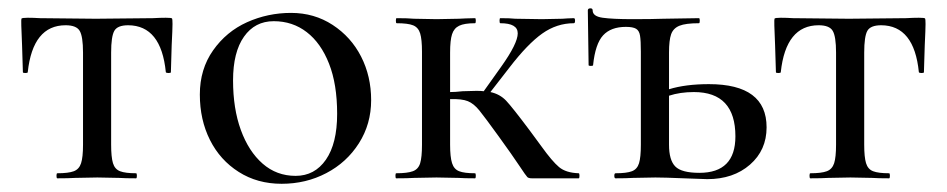

<svg xmlns="http://www.w3.org/2000/svg" viewBox="-20 -430 2283 463"><path d="M118.2 -12.2Q145 -12.2 158 -17.1Q170.9 -22 175.5 -36.4Q180.2 -50.8 180.2 -81.1V-303.2Q180.2 -342.3 172.1 -355.7Q164.1 -369.1 138.2 -369.1Q59.1 -369.1 46.9 -255.9Q46.9 -253.9 41 -253.9Q35.2 -253.9 35.2 -255.9L33.2 -320.8Q30.3 -382.8 31.7 -385Q33.2 -387.2 46.9 -387.2Q60.5 -387.2 76.2 -386.2L210.9 -384.8L349.1 -386.2Q366.2 -387.2 379.9 -387.2Q393.6 -387.2 394.8 -385.5Q396 -383.8 396 -372.1Q396 -360.4 394 -320.8L392.1 -255.9Q392.1 -253.9 386.5 -253.9Q380.9 -253.9 379.9 -255.9Q368.7 -368.7 289.1 -369.1Q263.2 -369.1 255.6 -355.5Q248 -341.8 248 -303.2V-81.1Q248 -51.3 252.4 -36.6Q256.8 -22 269.5 -17.1Q282.2 -12.2 308.1 -12.2Q310.1 -12.2 310.1 -6.1Q310.1 0 308.1 0Q282.2 0 267.1 -1L214.8 -2L161.1 -1Q146 0 118.2 0Q116.2 0 116.2 -6.1Q116.2 -12.2 118.2 -12.2Z M765.9 -44.9Q793 -84 793 -155.5Q793 -227.1 773.4 -276.6Q753.9 -326.2 719.7 -352.5Q685.5 -378.9 640.1 -378.9Q594.7 -378.9 568.4 -341.6Q542 -304.2 542 -236.1Q542 -168 560.8 -116.5Q579.6 -64.9 613.3 -35.4Q647 -5.9 692.9 -5.9Q738.8 -5.9 765.9 -44.9ZM486.3 -92.5Q461.9 -141.1 461.9 -202.1Q461.9 -263.2 493.9 -308.6Q525.9 -354 575.9 -376.5Q626 -398.9 681.9 -398.9Q737.8 -398.9 782.2 -369.9Q826.7 -340.8 850.8 -293.5Q875 -246.1 875 -188.5Q875 -130.9 845.5 -84.5Q815.9 -38.1 766.8 -12.5Q717.8 13.2 659.2 13.2Q600.6 13.2 555.7 -15.4Q510.7 -43.9 486.3 -92.5Z M1375.5 0H1262.7Q1254.9 0 1251.7 -2.9Q1248.5 -5.9 1232.2 -30.5Q1215.8 -55.2 1182.6 -101.1Q1149.4 -147 1136 -163.6Q1122.6 -180.2 1108.2 -186Q1093.8 -191.9 1065.4 -190.9V-81.1Q1065.4 -51.3 1070.1 -36.6Q1074.7 -22 1087.2 -17.1Q1099.6 -12.2 1125.5 -12.2Q1127.4 -12.2 1127.4 -6.1Q1127.4 0 1125.5 0Q1099.6 0 1085.4 -1L1032.7 -2L978.5 -1Q963.4 0 935.5 0Q933.6 0 933.6 -6.1Q933.6 -12.2 935.5 -12.2Q962.4 -12.2 975.6 -17.1Q988.8 -22 993.2 -36.4Q997.6 -50.8 997.6 -81.1V-305.2Q997.6 -335 993.2 -349.4Q988.8 -363.8 976.3 -368.9Q963.9 -374 936.5 -374Q934.6 -374 934.6 -380.1Q934.6 -386.2 936.5 -386.2Q963.4 -386.2 978.5 -384.8L1032.7 -383.8L1086.4 -384.8Q1100.6 -385.7 1125.5 -386.2Q1127.4 -386.2 1127.4 -380.1Q1127.4 -374 1125.5 -374Q1099.6 -374 1087.2 -367.9Q1074.7 -361.8 1070.1 -347.4Q1065.4 -333 1065.4 -303.2V-208Q1077.6 -208 1095.7 -210L1128.9 -210.9Q1141.1 -210.9 1146.5 -210L1188.5 -269Q1228.5 -325.2 1228.5 -349.6Q1228.5 -374 1186.5 -374Q1184.6 -374 1184.6 -380.1Q1184.6 -386.2 1186.5 -386.2Q1210.4 -386.2 1222.7 -384.8L1286.6 -383.8L1336.4 -384.8Q1346.2 -385.7 1363.8 -386.2Q1366.7 -386.2 1366.7 -380.1Q1366.7 -374 1363.8 -374Q1322.8 -374 1287.6 -349.1Q1252.4 -324.2 1208.5 -267.1L1162.6 -208Q1185.5 -203.1 1200.7 -187Q1215.8 -170.9 1256.8 -116.2L1285.6 -77.1Q1311.5 -41 1328.1 -27.1Q1344.7 -13.2 1375.5 -12.2Q1377.4 -12.2 1377.4 -6.1Q1377.4 0 1375.5 0Z M1753.4 -101.1Q1753.4 -208 1653.3 -208Q1620.1 -208 1593.3 -199.2V-81.1Q1593.3 -43.9 1608.4 -28.6Q1623.5 -13.2 1666.5 -13.2Q1753.4 -13.2 1753.4 -101.1ZM1828.6 -123Q1828.6 -67.9 1788.6 -33Q1748.5 2 1685.5 2L1629.4 0Q1581.5 -2 1560.5 -2L1506.3 -1Q1491.2 0 1464.4 0Q1461.4 0 1461.4 -6.1Q1461.4 -12.2 1464.4 -12.2Q1491.2 -12.2 1503.9 -17.1Q1516.6 -22 1521 -36.4Q1525.4 -50.8 1525.4 -81.1V-305.2Q1525.4 -332 1523.4 -344Q1521.5 -356 1513.9 -360.6Q1506.3 -365.2 1489.3 -365.2Q1453.1 -365.2 1434.3 -344.7Q1415.5 -324.2 1410.2 -272.9Q1410.2 -271 1404.8 -271Q1399.4 -271 1399.4 -272.9L1397.5 -404.8Q1397.5 -409.7 1403.3 -409.9Q1409.2 -410.2 1409.2 -404.8Q1409.2 -390.6 1433.3 -387.2Q1457.5 -383.8 1504.9 -383.8Q1552.2 -383.8 1579.6 -384.8L1665.5 -386.2Q1667.5 -386.2 1667.5 -380.1Q1667.5 -374 1665.5 -374Q1633.3 -374 1618.4 -367.9Q1603.5 -361.8 1598.4 -347.4Q1593.3 -333 1593.3 -303.2V-214.8Q1633.3 -227.1 1689.5 -227.1Q1828.6 -227.1 1828.6 -123Z M1934.1 -12.2Q1960.9 -12.2 1973.9 -17.1Q1986.8 -22 1991.5 -36.4Q1996.1 -50.8 1996.1 -81.1V-303.2Q1996.1 -342.3 1988 -355.7Q1980 -369.1 1954.1 -369.1Q1875 -369.1 1862.8 -255.9Q1862.8 -253.9 1856.9 -253.9Q1851.1 -253.9 1851.1 -255.9L1849.1 -320.8Q1846.2 -382.8 1847.7 -385Q1849.1 -387.2 1862.8 -387.2Q1876.5 -387.2 1892.1 -386.2L2026.9 -384.8L2165 -386.2Q2182.1 -387.2 2195.8 -387.2Q2209.5 -387.2 2210.7 -385.5Q2211.9 -383.8 2211.9 -372.1Q2211.9 -360.4 2210 -320.8L2208 -255.9Q2208 -253.9 2202.4 -253.9Q2196.8 -253.9 2195.8 -255.9Q2184.6 -368.7 2105 -369.1Q2079.1 -369.1 2071.5 -355.5Q2064 -341.8 2064 -303.2V-81.1Q2064 -51.3 2068.4 -36.6Q2072.8 -22 2085.4 -17.1Q2098.1 -12.2 2124 -12.2Q2126 -12.2 2126 -6.1Q2126 0 2124 0Q2098.1 0 2083 -1L2030.8 -2L1977.1 -1Q1961.9 0 1934.1 0Q1932.1 0 1932.1 -6.1Q1932.1 -12.2 1934.1 -12.2Z"/></svg>

Font: Cormorant-Medium
Style: Regular
Weight: 500
Designer: Christian Thalmann (Catharsis Fonts)
Version: Version 3.000